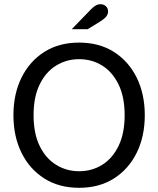

<svg xmlns="http://www.w3.org/2000/svg" viewBox="-20 -883 754 915"><path d="M357 12Q261 12 191 -32.5Q121 -77 82.5 -155Q44 -233 44 -334Q44 -435 82.5 -513Q121 -591 191 -635.5Q261 -680 357 -680Q453 -680 523 -635.5Q593 -591 631.5 -513Q670 -435 670 -334Q670 -233 631.5 -155Q593 -77 523 -32.5Q453 12 357 12ZM357 -67Q418 -67 467 -97.5Q516 -128 545 -187.5Q574 -247 574 -334Q574 -421 545 -480.5Q516 -540 467 -570.5Q418 -601 357 -601Q297 -601 247.5 -570.5Q198 -540 169 -480.5Q140 -421 140 -334Q140 -247 169 -187.5Q198 -128 247.5 -97.5Q297 -67 357 -67ZM322 -744 413 -838Q428 -853 438 -858Q448 -863 458 -863Q474 -863 484.5 -853.5Q495 -844 495 -828Q495 -816 487 -805Q479 -794 455 -779L398 -744Z"/></svg>

Font: Atkinson Hyperlegible Next
Style: Regular
Weight: 400
Designer: Elliott Scott, Megan Eiswerth, Linus Boman, Theodore Petrosky, Letters from Sweden
Foundry: Applied Design Works, Letters from Sweden
Version: Version 2.001